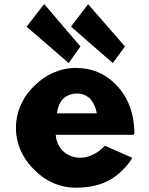

<svg xmlns="http://www.w3.org/2000/svg" viewBox="-20 -851 695 893"><path d="M189 -828 186 -831 182 -828 104 -727 107 -724 299 -558 302 -561 354 -635ZM393 -828 390 -831 387 -828 310 -727 314 -724 504 -558 507 -561 561 -635ZM270 -151 269 -152C253 -170 242 -194 240 -219L239 -224H601L605 -229C605 -325 573 -402 523 -453L516 -460C469 -509 406 -535 333 -535C258 -535 191 -503 140 -452L139 -451L132 -444C84 -395 54 -329 54 -256C54 -184 84 -118 132 -69L139 -62C189 -10 257 22 333 22C418 22 490 0 547 -57L548 -58L555 -65C569 -79 583 -96 595 -116L591 -119L468 -173C395 -98 315 -107 270 -151ZM246 -330C249 -351 257 -373 272 -390V-391H273C289 -406 311 -416 338 -416C362 -416 382 -408 399 -392L400 -391C413 -375 424 -355 429 -330L430 -324H245ZM189 -828V-827ZM108 -724H107ZM393 -828V-827ZM314 -724Z"/></svg>

Font: Hussar Woodtype
Style: Bd
Weight: 900
Foundry: Cannot Into Space Fonts
Version: Version 1.07